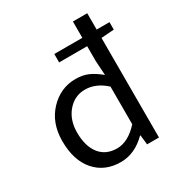

<svg xmlns="http://www.w3.org/2000/svg" viewBox="-188 -924 995 1065"><g transform="rotate(-30 309.5 -391.5)"><path d="M435.5 -137.7V-378.9Q374 -435.5 303.7 -435.5Q237.3 -435.5 192.4 -383.3Q147.5 -331.1 147.5 -250Q147.5 -163.1 186.5 -113.3Q225.6 -63.5 296.9 -63.5Q368.2 -63.5 435.5 -137.7ZM609.4 -691.4V-643.6L527.3 -637.7V0H451.2L444.3 -61.5H441.4Q367.2 12.7 277.3 12.7Q174.8 12.7 113.8 -57.1Q52.7 -127 52.7 -250Q52.7 -366.2 122.1 -439.5Q191.4 -512.7 288.1 -512.7Q333 -512.7 367.7 -497.6Q402.3 -482.4 441.4 -450.2L435.5 -543V-637.7H255.9V-691.4H435.5V-795.9H527.3V-691.4Z"/></g></svg>

Font: Gen Shin Gothic Regular
Style: Regular
Weight: 400
Designer: [Source Han Sans]
Ryoko NISHIZUKA  (kana & ideographs); Paul D. Hunt (Latin, Greek & Cyrillic); Wenlong ZHANG  (bopomofo
Version: Version 1.002.20150607